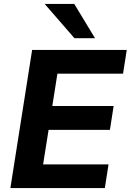

<svg xmlns="http://www.w3.org/2000/svg" viewBox="-20 -960 667 980"><path d="M33 0 144 -705H627L608 -584H273L247 -419H560L541 -297H228L200 -121H534L515 0ZM360 -765 208 -940H359L465 -765Z"/></svg>

Font: Nunito Sans 12pt ExtraBold
Style: Italic
Weight: 800
Italic angle: -9°
Designer: Vernon Adams
Foundry: Vernon Adams
Version: Version 3.101;gftools[0.9.27]